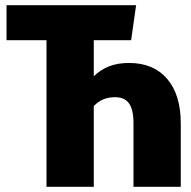

<svg xmlns="http://www.w3.org/2000/svg" viewBox="-20 -715 730 735"><path d="M672 -243V0H491V-243Q491 -295 474 -319Q457 -343 420 -343Q371 -343 339 -309V0H158V-561H5V-695H501L482 -561H339V-423Q366 -449 398.5 -461.5Q431 -474 474 -474Q568 -474 620 -413Q672 -352 672 -243Z"/></svg>

Font: Fira Sans Condensed ExtraBold
Style: Regular
Weight: 800
Width: 3
Designer: Carrois Corporate & Edenspiekermann AG
Foundry: Carrois Corporate GbR & Edenspiekermann AG
Version: Version 4.203